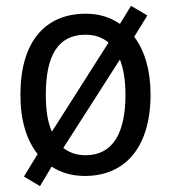

<svg xmlns="http://www.w3.org/2000/svg" viewBox="-20 -593 586 658"><path d="M496 -269C496 -352 476 -419 440 -467L485 -540L429 -573L391 -511C358 -534 319 -546 274 -546C133 -546 50 -448 50 -269C50 -182 70 -114 109 -65L62 12L117 45L157 -22C189 -1 227 10 271 10C411 10 496 -91 496 -269ZM137 -269C137 -401 178 -474 273 -474C305 -474 331 -465 352 -447L158 -142C143 -174 137 -217 137 -269ZM410 -269C410 -137 367 -61 273 -61C243 -61 217 -70 197 -86L391 -389C403 -358 410 -318 410 -269Z"/></svg>

Font: Noto Sans Khmer UI SemiCondensed
Style: Regular
Weight: 400
Width: 4
Designer: Danh Hong and the Monotype Design Team
Foundry: Monotype Imaging Inc.
Version: Version 2.002